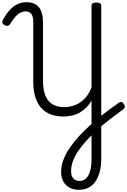

<svg xmlns="http://www.w3.org/2000/svg" viewBox="-27 -1117 1153 1737"><path d="M686 600Q637 600 601 580Q565 560 545.5 524Q526 488 526 438Q526 382 547.5 326.5Q569 271 606.5 216.5Q644 162 693.5 109Q743 56 800 5Q835 -27 876.5 -60Q918 -93 961 -125Q1004 -157 1046 -186Q1062 -198 1073 -194.5Q1084 -191 1095 -174Q1104 -160 1102 -148Q1100 -136 1087 -127Q1040 -93 993.5 -58Q947 -23 906 11Q865 45 832 76Q787 120 748 163.5Q709 207 679 251.5Q649 296 632.5 341.5Q616 387 616 432Q616 474 636 497Q656 520 693 520Q728 520 752 497Q776 474 788.5 430Q801 386 801 325V-206Q781 -172 754.5 -145Q728 -118 696 -99.5Q664 -81 626 -72Q588 -63 547 -63Q483 -63 432 -82Q381 -101 346 -140.5Q311 -180 292.5 -239.5Q274 -299 274 -379V-916Q274 -966 257.5 -990Q241 -1014 206 -1014Q181 -1014 157.5 -1002.5Q134 -991 112 -966Q90 -941 65 -900Q56 -886 42.5 -883.5Q29 -881 13 -891Q-5 -902 -6.5 -914.5Q-8 -927 2 -943Q30 -992 61.5 -1026.5Q93 -1061 130.5 -1079Q168 -1097 213 -1097Q289 -1097 325.5 -1051Q362 -1005 362 -916V-388Q362 -305 384 -251.5Q406 -198 448.5 -173Q491 -148 552 -148Q596 -148 634.5 -160Q673 -172 704.5 -195Q736 -218 760.5 -251Q785 -284 801 -327V-1066Q801 -1080 812 -1087Q823 -1094 845 -1094Q867 -1094 878 -1087Q889 -1080 889 -1066V317Q889 385 875 437.5Q861 490 835.5 526.5Q810 563 772 581.5Q734 600 686 600Z"/></svg>

Font: Playwrite PT
Style: Regular
Weight: 400
Designer: Veronika Burian, José Scaglione
Foundry: TypeTogether
Version: Version 1.002